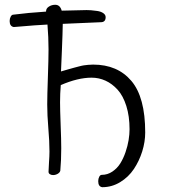

<svg xmlns="http://www.w3.org/2000/svg" viewBox="-20 -740 712 796"><path d="M401.9 -15.1Q425.8 -15.1 445.8 -28.6Q465.8 -42 478.8 -62.7Q491.7 -83.5 500.5 -109.4Q509.3 -135.3 513.2 -159.2Q517.1 -183.1 517.1 -204.1Q517.1 -258.3 503.7 -300.8Q490.2 -343.3 467.5 -368.2Q444.8 -393.1 417.5 -405.5Q390.1 -418 359.9 -418Q302.7 -418 231.9 -387.2Q229 -351.6 229 -315.9Q229 -286.1 231.4 -222.9Q233.9 -159.7 233.9 -125Q233.9 -75.2 230 -32.2Q228 -24.4 219 -19.3Q210 -14.2 200.2 -14.2Q192.4 -14.2 186.8 -17.8Q181.2 -21.5 181.2 -27.8Q181.2 -38.6 183.1 -65.9Q185.1 -93.3 185.1 -111.8Q185.1 -153.8 180.4 -208.3Q175.8 -262.7 175.8 -307.1Q175.8 -343.8 178.5 -419.7Q181.2 -495.6 181.2 -535.2Q181.2 -585.4 176.8 -638.2Q139.2 -636.7 37.1 -627.9Q20 -630.9 20 -652.8Q20 -663.1 24.4 -671.1Q28.8 -679.2 35.2 -679.2Q95.7 -687 170.9 -691.9V-692.9Q170.9 -705.1 182.6 -712.6Q194.3 -720.2 209 -720.2Q229 -720.2 235.8 -695.8Q321.3 -698.2 338.9 -698.2Q348.1 -698.2 357.4 -697.5Q366.7 -696.8 382.6 -694.6Q398.4 -692.4 408.2 -685.5Q418 -678.7 418 -668.9Q418 -647.9 397.9 -647.9Q293 -644 240.2 -641.1Q239.7 -603.5 236.6 -530.5Q233.4 -457.5 232.9 -443.8Q242.7 -446.8 262.5 -452.4Q282.2 -458 288.6 -459.7Q294.9 -461.4 308.1 -464.8Q321.3 -468.3 328.4 -469.2Q335.4 -470.2 345.7 -471.2Q356 -472.2 366.2 -472.2Q467.3 -472.2 524.7 -404.5Q582 -336.9 582 -190.9Q582 -151.9 569.6 -112.1Q557.1 -72.3 534.9 -39.1Q512.7 -5.9 478.3 15.1Q443.8 36.1 403.8 36.1Q387.2 33.7 387.2 11.2Q387.2 1 391.4 -7.1Q395.5 -15.1 401.9 -15.1Z"/></svg>

Font: Zhizn
Style: Regular
Weight: 400
Designer: Peter Zharnov
Foundry: Peter Zharnov
Version: Version 1.000